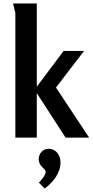

<svg xmlns="http://www.w3.org/2000/svg" viewBox="-20 -789 531 1101"><path d="M191 -769H55L68 -715V0H191V-255L356 0H491L301 -287L462 -497H345L191 -292ZM259 64C227 64 202 91 202 123C202 168 242 176 242 197C242 214 217 245 203 258L236 292C284 257 327 204 327 142C327 102 302 64 259 64Z"/></svg>

Font: Rosario
Style: Bold
Weight: 700
Designer: Hector Gatti
Foundry: Omnibus Type
Version: Version 1.100